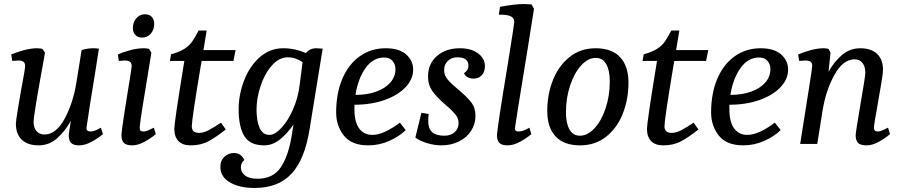

<svg xmlns="http://www.w3.org/2000/svg" viewBox="-20 -716 4486 955"><path d="M147 -110Q147 -80 162 -63.5Q177 -47 201 -47Q259 -47 301.5 -125.5Q344 -204 360 -306L386 -467Q416 -476 443 -476Q456 -476 472 -474L454 -359Q439 -268 426.5 -189Q414 -110 410 -79Q410 -62 431 -62Q450 -62 482 -81L492 -49Q469 -29 436 -11Q403 7 373 7Q346 7 334 -5Q322 -17 322 -42Q322 -52 329 -94L333 -116Q305 -65 265 -29Q225 7 172 7Q118 7 88.5 -21Q59 -49 59 -101Q59 -115 70.5 -183Q82 -251 85 -268Q105 -373 105 -388Q105 -401 97.5 -408Q90 -415 72 -415Q65 -415 41 -413L36 -445Q61 -456 97.5 -466Q134 -476 164 -476Q176 -476 191 -473L204 -454Q147 -144 147 -110Z M584 -45Q584 -59 597.5 -146.5Q611 -234 615 -257Q635 -377 635 -388Q635 -415 602 -415Q595 -415 571 -413L566 -445Q587 -455 624.5 -465.5Q662 -476 694 -476Q709 -476 721 -473L733 -454Q675 -106 675 -84Q675 -71 678.5 -66.5Q682 -62 694 -62Q705 -62 720.5 -69Q736 -76 745 -81L755 -49Q732 -29 699 -11Q666 7 638 7Q609 7 596.5 -5Q584 -17 584 -45ZM641 -576Q641 -605 658 -625Q675 -645 701 -645Q723 -645 735 -632Q747 -619 747 -597Q747 -568 730 -548.5Q713 -529 687 -529Q666 -529 653.5 -542Q641 -555 641 -576Z M847 -75Q847 -106 892 -383L897 -413H825L831 -446Q872 -457 897 -473Q922 -489 936 -509.5Q950 -530 968 -564H1008L992 -467H1152L1141 -413H983L977 -379Q934 -121 934 -88Q934 -55 970 -55Q992 -55 1018 -68.5Q1044 -82 1079 -106L1103 -72Q1055 -34 1017 -13.5Q979 7 928 7Q888 7 867.5 -14.5Q847 -36 847 -75Z M1076 113Q1076 82 1096.5 63.5Q1117 45 1144 45Q1161 45 1174.5 54Q1188 63 1195 80Q1178 94 1178 117Q1178 140 1198.5 156.5Q1219 173 1261 173Q1337 173 1375 118.5Q1413 64 1430 -36L1440 -97Q1411 -54 1374 -23.5Q1337 7 1294 7Q1223 7 1195 -39.5Q1167 -86 1167 -172Q1167 -245 1194 -315.5Q1221 -386 1271.5 -431Q1322 -476 1389 -476Q1448 -476 1501 -452Q1521 -476 1553 -476Q1563 -476 1585 -474L1520 -74Q1496 77 1430 148Q1364 219 1246 219Q1172 219 1124 191.5Q1076 164 1076 113ZM1470 -290 1485 -407Q1450 -431 1412 -431Q1368 -431 1332 -390Q1296 -349 1276 -288Q1256 -227 1256 -171Q1256 -114 1271.5 -79.5Q1287 -45 1320 -45Q1347 -45 1379.5 -79.5Q1412 -114 1437 -171Q1462 -228 1470 -290Z M1652 -157Q1652 -252 1683 -324.5Q1714 -397 1770 -436.5Q1826 -476 1898 -476Q1966 -476 2000.5 -445Q2035 -414 2035 -370Q2035 -322 1997 -282Q1959 -242 1892.5 -218.5Q1826 -195 1743 -195V-172Q1743 -108 1767 -76.5Q1791 -45 1832 -45Q1888 -45 1969 -106L1998 -69Q1967 -38 1917 -15.5Q1867 7 1812 7Q1729 7 1690.5 -41.5Q1652 -90 1652 -157ZM1947 -372Q1947 -396 1932.5 -413Q1918 -430 1891 -430Q1836 -430 1798.5 -378Q1761 -326 1748 -244Q1807 -244 1852 -260.5Q1897 -277 1922 -306Q1947 -335 1947 -372Z M2046 -32 2076 -155 2112 -149Q2110 -129 2110 -113Q2110 -77 2129.5 -59Q2149 -41 2190 -41Q2223 -41 2242 -59Q2261 -77 2261 -104Q2261 -127 2246 -145.5Q2231 -164 2213 -180Q2195 -196 2189 -201Q2151 -234 2130 -264Q2109 -294 2109 -334Q2109 -400 2154 -438Q2199 -476 2267 -476Q2324 -476 2358 -450.5Q2392 -425 2392 -387Q2392 -359 2376.5 -342Q2361 -325 2335 -325Q2319 -325 2306 -332Q2293 -339 2288 -352Q2310 -366 2310 -389Q2310 -431 2255 -431Q2226 -431 2207.5 -413Q2189 -395 2189 -367Q2189 -341 2207 -320Q2225 -299 2260 -270Q2302 -235 2323.5 -207.5Q2345 -180 2345 -140Q2345 -99 2323 -65Q2301 -31 2262 -12Q2223 7 2175 7Q2139 7 2101.5 -5Q2064 -17 2046 -32Z M2452 -42Q2452 -73 2508 -411Q2538 -600 2538 -606Q2538 -624 2524 -633Q2510 -642 2476 -643H2461L2467 -682Q2540 -696 2587 -696Q2600 -696 2624 -694L2636 -672L2605 -476Q2541 -85 2541 -77Q2541 -62 2559 -62Q2583 -62 2613 -81L2623 -49Q2600 -29 2567 -11Q2534 7 2504 7Q2477 7 2464.5 -4.5Q2452 -16 2452 -42Z M2702 -164Q2702 -246 2730 -317Q2758 -388 2812.5 -432Q2867 -476 2943 -476Q3023 -476 3064.5 -431.5Q3106 -387 3106 -305Q3106 -223 3078 -151.5Q3050 -80 2995.5 -36.5Q2941 7 2865 7Q2785 7 2743.5 -37.5Q2702 -82 2702 -164ZM3013 -311Q3013 -366 2995.5 -397Q2978 -428 2943 -428Q2905 -428 2871 -391Q2837 -354 2816 -291.5Q2795 -229 2795 -157Q2795 -103 2812.5 -72Q2830 -41 2865 -41Q2902 -41 2936.5 -77.5Q2971 -114 2992 -176.5Q3013 -239 3013 -311Z M3198 -75Q3198 -106 3243 -383L3248 -413H3176L3182 -446Q3223 -457 3248 -473Q3273 -489 3287 -509.5Q3301 -530 3319 -564H3359L3343 -467H3503L3492 -413H3334L3328 -379Q3285 -121 3285 -88Q3285 -55 3321 -55Q3343 -55 3369 -68.5Q3395 -82 3430 -106L3454 -72Q3406 -34 3368 -13.5Q3330 7 3279 7Q3239 7 3218.5 -14.5Q3198 -36 3198 -75Z M3517 -157Q3517 -252 3548 -324.5Q3579 -397 3635 -436.5Q3691 -476 3763 -476Q3831 -476 3865.5 -445Q3900 -414 3900 -370Q3900 -322 3862 -282Q3824 -242 3757.5 -218.5Q3691 -195 3608 -195V-172Q3608 -108 3632 -76.5Q3656 -45 3697 -45Q3753 -45 3834 -106L3863 -69Q3832 -38 3782 -15.5Q3732 7 3677 7Q3594 7 3555.5 -41.5Q3517 -90 3517 -157ZM3812 -372Q3812 -396 3797.5 -413Q3783 -430 3756 -430Q3701 -430 3663.5 -378Q3626 -326 3613 -244Q3672 -244 3717 -260.5Q3762 -277 3787 -306Q3812 -335 3812 -372Z M4236 -42Q4236 -58 4260 -198Q4284 -336 4284 -353Q4284 -386 4269.5 -403.5Q4255 -421 4231 -421Q4173 -421 4130 -343Q4087 -265 4071 -163L4045 0H3960Q4020 -375 4020 -388Q4020 -403 4011.5 -409Q4003 -415 3986 -415Q3979 -415 3955 -413L3950 -445Q3980 -458 4014 -467Q4048 -476 4076 -476Q4089 -476 4101 -473L4111 -454L4101 -359Q4128 -408 4167.5 -442Q4207 -476 4259 -476Q4313 -476 4342.5 -448Q4372 -420 4372 -369Q4372 -352 4363.5 -301.5Q4355 -251 4346 -200Q4327 -96 4327 -81Q4327 -71 4331.5 -66.5Q4336 -62 4346 -62Q4357 -62 4372.5 -69Q4388 -76 4397 -81L4407 -49Q4384 -29 4351.5 -11Q4319 7 4292 7Q4259 7 4247.5 -6Q4236 -19 4236 -42Z"/></svg>

Font: Caladea
Style: Italic
Weight: 400
Italic angle: -9°
Designer: Carolina Giovagnoli and Andres Torresi
Foundry: Carolina Giovagnoli & Andres Torresi
Version: Version 1.001